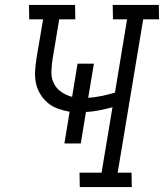

<svg xmlns="http://www.w3.org/2000/svg" viewBox="-20 -755 662 775"><path d="M302 0 301 -58H390L434 -322Q407 -315 380 -309.5Q353 -304 327 -303L306 -176H240L261 -304Q237 -308 213.5 -316.5Q190 -325 172 -340.5Q154 -356 141.5 -377Q129 -398 124.5 -422.5Q120 -447 122 -473Q124 -499 128 -524L154 -677H98L97 -735H283L284 -677H219L192 -515Q188 -490 187.5 -464.5Q187 -439 197.5 -418Q208 -397 228 -383.5Q248 -370 271 -364L293 -498H359L336 -360Q363 -362 389.5 -367.5Q416 -373 444 -381L493 -677H436L435 -735H621L622 -677H558L455 -58H511L512 0Z"/></svg>

Font: Iosevka Etoile Light
Style: Italic
Weight: 300
Italic angle: -9°
Designer: Belleve Invis
Foundry: Belleve Invis
Version: Version 22.1.2; ttfautohint (v1.8.4)